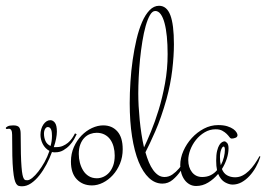

<svg xmlns="http://www.w3.org/2000/svg" viewBox="-28 -651 926 668"><path d="M66.9 -23.9Q74.2 -23.9 84.5 -32.2Q94.7 -40.5 105.7 -54.7Q116.7 -68.8 127 -87.2Q137.2 -105.5 144 -126Q128.9 -134.3 120.8 -149.9Q112.8 -165.5 112.8 -182.1Q112.8 -192.4 115.5 -201.7Q118.2 -210.9 123 -218Q127.9 -225.1 134 -229Q140.1 -232.9 147 -232.9Q156.2 -232.9 163.1 -223.9Q169.9 -214.8 169.9 -192.9Q169.9 -182.6 167.2 -168.7Q164.6 -154.8 159.2 -139.2H168.9Q180.7 -139.2 190.4 -143.3Q200.2 -147.5 208.3 -154.1Q216.3 -160.6 222.4 -169.4Q228.5 -178.2 232.9 -187L238.8 -184.1Q235.8 -177.2 229.7 -166.5Q223.6 -155.8 214.4 -145.8Q205.1 -135.7 192.6 -128.4Q180.2 -121.1 165 -121.1Q162.1 -121.1 159.2 -121.1Q156.2 -121.1 152.8 -122.1Q145 -100.6 133.8 -79.3Q122.6 -58.1 109.1 -41Q95.7 -23.9 80.3 -13.4Q64.9 -2.9 48.8 -2.9Q42.5 -2.9 37.6 -4.2Q32.7 -5.4 28.8 -11Q24.9 -16.6 22.2 -27.8Q19.5 -39.1 17.6 -59.1Q15.6 -79.1 14.9 -109.1Q14.2 -139.2 14.2 -182.1Q14.2 -203.1 2.9 -203.1Q0.5 -203.1 -1.2 -202.6Q-2.9 -202.1 -3.9 -202.1Q-7.8 -202.1 -7.8 -206.1Q-7.8 -207.5 -1.7 -211.2Q4.4 -214.8 18.1 -214.8Q33.7 -214.8 38.8 -207.8Q43.9 -200.7 43.9 -185.1Q43.9 -144 44.7 -116.2Q45.4 -88.4 46.9 -70.3Q48.3 -52.2 50.3 -43Q52.2 -33.7 54.9 -29.3Q57.6 -24.9 60.5 -24.4Q63.5 -23.9 66.9 -23.9ZM125 -186Q125 -172.4 130.1 -160.6Q135.3 -148.9 147.9 -143.1Q150.4 -151.9 151.6 -160.4Q152.8 -168.9 152.8 -178.2Q152.8 -183.1 152.3 -188.7Q151.9 -194.3 150.4 -198.7Q148.9 -203.1 146 -206.1Q143.1 -209 138.2 -209Q132.8 -209 128.9 -202.4Q125 -195.8 125 -186Z M309.1 -30.8Q320.8 -30.8 332 -35.9Q343.3 -41 352.1 -51Q360.8 -61 366 -75.7Q371.1 -90.3 371.1 -109.9Q371.1 -126 367.2 -140.4Q363.3 -154.8 355.7 -165.5Q348.1 -176.3 336.2 -182.6Q324.2 -189 308.1 -189Q296.9 -189 285.6 -184.8Q274.4 -180.7 265.6 -171.6Q256.8 -162.6 251.5 -148.7Q246.1 -134.8 246.1 -115.2Q246.1 -99.6 250 -84.7Q253.9 -69.8 261.5 -57.6Q269 -45.4 281 -38.1Q293 -30.8 309.1 -30.8ZM292 -5.9Q259.8 -5.9 239.3 -27.1Q218.8 -48.3 218.8 -88.9Q218.8 -116.2 229 -139.4Q239.3 -162.6 255.6 -179.4Q272 -196.3 292 -205.6Q312 -214.8 331.1 -214.8Q361.8 -214.8 380.4 -193.8Q398.9 -172.9 398.9 -131.8Q398.9 -104.5 389.4 -81.5Q379.9 -58.6 364.5 -41.7Q349.1 -24.9 330.1 -15.4Q311 -5.9 292 -5.9Z M626 -106Q625 -102.5 618.4 -87.6Q611.8 -72.8 600.3 -55.9Q588.9 -39.1 573 -25.6Q557.1 -12.2 537.1 -12.2Q511.2 -12.2 490.2 -32Q469.2 -51.8 454.3 -88.1Q439.5 -124.5 431.4 -176.3Q423.3 -228 423.3 -292Q423.3 -327.1 425.8 -366Q428.2 -404.8 433.6 -442.4Q439 -480 447 -514.2Q455.1 -548.3 466.3 -574.2Q477.5 -600.1 492.4 -615.5Q507.3 -630.9 525.4 -630.9Q552.2 -630.9 564.7 -598.1Q577.1 -565.4 577.1 -497.1Q577.1 -457 571.3 -407.5Q565.4 -357.9 551.3 -306.2Q532.7 -240.7 512.5 -194.6Q492.2 -148.4 478 -121.1Q483.4 -102.1 490 -86.4Q496.6 -70.8 504.9 -59.3Q513.2 -47.9 522.9 -41.5Q532.7 -35.2 544.4 -35.2Q559.1 -35.2 571.8 -43.9Q584.5 -52.7 594.5 -64.5Q604.5 -76.2 611.8 -88.4Q619.1 -100.6 623 -107.9ZM453.1 -326.2Q453.1 -305.7 454.3 -282Q455.6 -258.3 458 -233.9Q460.4 -209.5 464.1 -185.1Q467.8 -160.6 473.1 -138.2Q483.4 -159.7 497.3 -193.4Q511.2 -227.1 524.2 -269.3Q537.1 -311.5 546.1 -360.8Q555.2 -410.2 555.2 -462.9Q555.2 -496.1 552.5 -523.7Q549.8 -551.3 544.4 -571Q539.1 -590.8 531 -601.8Q522.9 -612.8 512.2 -612.8Q502 -612.8 493.7 -598.4Q485.4 -584 478.8 -560.5Q472.2 -537.1 467.3 -506.8Q462.4 -476.6 459.2 -444.8Q456.1 -413.1 454.6 -382.1Q453.1 -351.1 453.1 -326.2Z M778.3 -168.9Q773.9 -168.9 770.3 -174.1Q766.6 -179.2 760.7 -185.1Q754.9 -190.9 745.8 -196Q736.8 -201.2 722.2 -201.2Q701.7 -201.2 684.1 -190.7Q666.5 -180.2 653.8 -164.3Q641.1 -148.4 634 -129.6Q627 -110.8 627 -94.2Q627 -68.4 640.1 -51.8Q653.3 -35.2 675.3 -35.2Q692.4 -35.2 705.3 -41.7Q718.3 -48.3 727.1 -59.1Q724.1 -72.3 724.1 -91.8Q724.1 -112.8 727.3 -126Q730.5 -139.2 735.1 -146.5Q739.7 -153.8 744.6 -156.5Q749.5 -159.2 752.9 -159.2Q756.8 -159.2 762 -153.8Q767.1 -148.4 767.1 -134.8Q767.1 -117.7 761 -98.9Q754.9 -80.1 744.1 -63Q750 -47.9 762.2 -41Q774.4 -34.2 790 -34.2Q803.7 -34.2 815.7 -40.3Q827.6 -46.4 838.1 -56.6Q848.6 -66.9 857.9 -80.3Q867.2 -93.8 875 -107.9L877.9 -106Q872.1 -87.4 862.3 -69.8Q852.5 -52.2 839.8 -38.6Q827.1 -24.9 812.3 -16.8Q797.4 -8.8 781.2 -8.8Q769 -8.8 754.6 -16.8Q740.2 -24.9 731 -45.9Q715.8 -27.8 696.3 -15.9Q676.8 -3.9 654.3 -3.9Q641.6 -3.9 631.3 -9.8Q621.1 -15.6 614 -25.4Q606.9 -35.2 603 -48.3Q599.1 -61.5 599.1 -76.2Q599.1 -101.1 610.1 -126Q621.1 -150.9 639.4 -170.9Q657.7 -190.9 681.4 -203.4Q705.1 -215.8 731 -215.8Q750 -215.8 762.9 -211.7Q775.9 -207.5 783.7 -201.9Q791.5 -196.3 794.9 -190.4Q798.3 -184.6 798.3 -181.2Q798.3 -174.3 791.3 -171.6Q784.2 -168.9 778.3 -168.9ZM737.3 -104Q737.3 -87.9 740.2 -76.2Q747.6 -89.8 751 -104.2Q754.4 -118.7 754.4 -128.9Q754.4 -141.1 750 -141.1Q745.6 -141.1 741.5 -130.4Q737.3 -119.6 737.3 -104Z"/></svg>

Font: Stalemate
Style: Regular
Weight: 400
Designer: Astigmatic (AOETI)
Foundry: Astigmatic (AOETI)
Version: Version 001.000